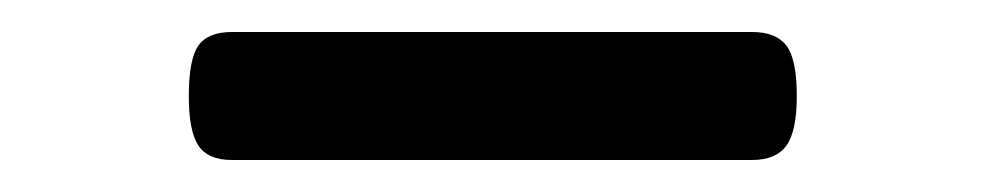

<svg xmlns="http://www.w3.org/2000/svg" viewBox="-20 -401 616 120"><path d="M125 -301Q110 -301 104 -310Q98 -319 98 -341Q98 -364 104 -372.5Q110 -381 125 -381H450Q465 -381 471.5 -372.5Q478 -364 478 -341Q478 -319 471.5 -310Q465 -301 450 -301Z"/></svg>

Font: Playwrite ID
Style: Regular
Weight: 400
Designer: Veronika Burian, José Scaglione
Foundry: TypeTogether
Version: Version 1.002